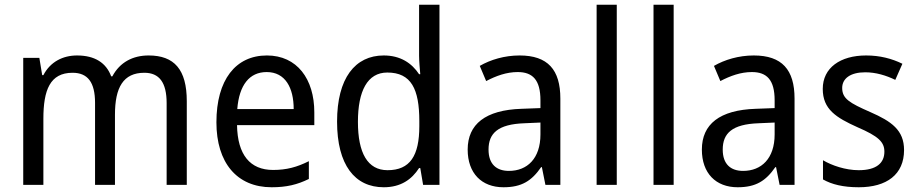

<svg xmlns="http://www.w3.org/2000/svg" viewBox="-20 -780 3875 810"><path d="M607 -546C541 -546 486 -518 454 -458H449C428 -515 380 -546 305 -546C245 -546 192 -519 163 -463H158L146 -536H78V0H163V-279C163 -400 191 -473 286 -473C350 -473 381 -433 381 -346V0H465V-296C465 -411 500 -473 589 -473C652 -473 683 -432 683 -345V0H768V-353C768 -487 715 -546 607 -546Z M1106 -546C974 -546 893 -443 893 -264C893 -94 979 10 1126 10C1189 10 1234 -1 1283 -25V-100C1233 -75 1189 -63 1132 -63C1035 -63 982 -127 980 -252H1306V-306C1306 -447 1233 -546 1106 -546ZM1105 -476C1184 -476 1219 -409 1219 -320H981C989 -421 1032 -476 1105 -476Z M1599 10C1671 10 1717 -23 1748 -71H1753L1765 0H1834V-760H1748V-545C1748 -524 1751 -489 1753 -467H1748C1717 -514 1669 -546 1599 -546C1478 -546 1402 -450 1402 -267C1402 -84 1477 10 1599 10ZM1615 -62C1531 -62 1490 -134 1490 -266C1490 -396 1530 -474 1614 -474C1715 -474 1749 -404 1749 -269V-248C1749 -123 1710 -62 1615 -62Z M2172 -546C2108 -546 2049 -528 2004 -502L2031 -438C2073 -460 2117 -476 2164 -476C2227 -476 2260 -443 2260 -357V-324L2180 -321C2028 -316 1953 -256 1953 -149C1953 -49 2012 10 2104 10C2181 10 2223 -17 2263 -75H2266L2281 0H2344V-364C2344 -486 2291 -546 2172 -546ZM2192 -260 2260 -263V-213C2260 -111 2204 -59 2127 -59C2075 -59 2041 -87 2041 -149C2041 -218 2081 -256 2192 -260Z M2582 0V-760H2497V0Z M2822 0V-760H2737V0Z M3160 -546C3096 -546 3037 -528 2992 -502L3019 -438C3061 -460 3105 -476 3152 -476C3215 -476 3248 -443 3248 -357V-324L3168 -321C3016 -316 2941 -256 2941 -149C2941 -49 3000 10 3092 10C3169 10 3211 -17 3251 -75H3254L3269 0H3332V-364C3332 -486 3279 -546 3160 -546ZM3180 -260 3248 -263V-213C3248 -111 3192 -59 3115 -59C3063 -59 3029 -87 3029 -149C3029 -218 3069 -256 3180 -260Z M3794 -147C3794 -231 3741 -268 3652 -307C3563 -346 3533 -364 3533 -409C3533 -449 3568 -475 3630 -475C3675 -475 3718 -462 3757 -443L3787 -511C3742 -533 3692 -546 3634 -546C3525 -546 3451 -494 3451 -405C3451 -319 3507 -284 3598 -243C3686 -205 3711 -181 3711 -140C3711 -92 3677 -62 3603 -62C3547 -62 3489 -82 3452 -104V-23C3489 -2 3537 10 3603 10C3721 10 3794 -44 3794 -147Z"/></svg>

Font: Noto Sans Lao SemiCondensed
Style: Regular
Weight: 400
Width: 4
Designer: Monotype Design Team
Foundry: Monotype Imaging Inc.
Version: Version 2.003